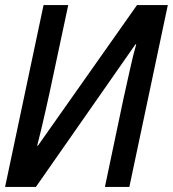

<svg xmlns="http://www.w3.org/2000/svg" viewBox="-21 -734 679 754"><path d="M-1 0 150 -714H247L173 -367Q166 -335 157.5 -297.5Q149 -260 140.5 -224Q132 -188 125 -162H128L517 -714H638L487 0H391L464 -347Q476 -400 489 -459.5Q502 -519 514 -560H511L120 0Z"/></svg>

Font: Noto Sans SemiCondensed Medium
Style: Italic
Weight: 500
Width: 4
Italic angle: -12°
Designer: Monotype Design Team
Foundry: Monotype Imaging Inc.
Version: Version 2.013; ttfautohint (v1.8.4.7-5d5b)